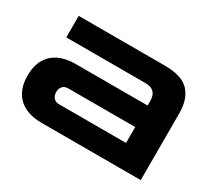

<svg xmlns="http://www.w3.org/2000/svg" viewBox="-104 -702 984 889"><g transform="rotate(30 388.0 -257.5)"><path d="M192 0Q111 0 68 -41Q25 -82 25 -158Q25 -233 68 -274Q111 -315 192 -315H576V-339Q576 -400 516 -400H92V-515H554Q645 -515 683 -473.5Q721 -432 721 -357V0ZM218 -115H576V-200H218Q199 -200 188.5 -188.5Q178 -177 178 -158Q178 -139 188.5 -127Q199 -115 218 -115Z"/></g></svg>

Font: Zen Dots
Style: Regular
Weight: 400
Designer: Yoshimichi Ohira
Foundry: A-1 Corp ZenFonts
Version: Version 1.000; ttfautohint (v1.8.3)